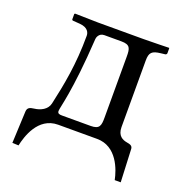

<svg xmlns="http://www.w3.org/2000/svg" viewBox="-106 -526 718 751"><g transform="rotate(20 253.0 -151.0)"><path d="M24 128 50 129C58 92 84 0 168 0H330C413 0 442 88 450 128H475L469 -6C469 -20 462 -24 444 -27C427 -30 404 -39 404 -76V-353C404 -387 414 -396 450 -400L467 -402C470 -402 474 -405 474 -409V-429L473 -431C473 -431 400 -429 367 -429H177C160 -429 82 -431 82 -431L79 -429V-407C79 -403 82 -402 86 -402L113 -400C148 -397 154 -377 154 -365C154 -246 136 -155 117 -70C111 -43 84 -30 58 -27C44 -25 31 -23 30 -5ZM151 -51C151 -68 176 -137 190 -365C190 -369 195 -391 218 -391H289C326 -391 329 -376 329 -342V-88C329 -55 326 -39 289 -39H170C160 -39 151 -40 151 -51Z"/></g></svg>

Font: Libertinus Serif Display
Style: Regular
Weight: 400
Designer: Philipp H. Poll
Foundry: Khaled Hosny
Version: Version 6.1